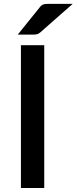

<svg xmlns="http://www.w3.org/2000/svg" viewBox="-20 -948 386 968"><path d="M203 0H85.5V-720H203ZM346.5 -928.5 184 -785.5Q175 -777.5 167 -775.5Q159 -773.5 147 -773.5H69.5L179.5 -910Q184 -916.5 188.5 -920Q193 -923.5 198.5 -925.5Q204 -927.5 210.8 -928Q217.5 -928.5 226.5 -928.5Z"/></svg>

Font: Lato 2
Style: Regular
Weight: 600
Designer: Lukasz Dziedzic with Adam Twardoch and Botio Nikoltchev
Foundry: tyPoland Lukasz Dziedzic
Version: Version 2.015; 2015-08-06; http://www.latofonts.com/